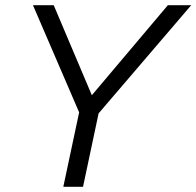

<svg xmlns="http://www.w3.org/2000/svg" viewBox="-20 -720 757 740"><path d="M224 0 285 -287 107 -700H187L334 -353L627 -700H717L360 -283L300 0Z"/></svg>

Font: Red Hat Text
Style: Italic
Weight: 400
Italic angle: -12°
Designer: Pentagram, MCKL
Foundry: Pentagram, MCKL
Version: Version 1.023